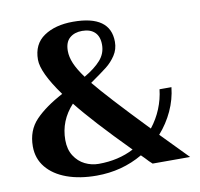

<svg xmlns="http://www.w3.org/2000/svg" viewBox="-80 -794 926 888"><g transform="rotate(-10 383.0 -350.0)"><path d="M568 0Q553 -13 538 -30Q538 -30 521 -47Q423 10 304 10Q225 10 164.5 -12Q104 -34 70 -75.5Q36 -117 36 -174Q36 -249 82.5 -297.5Q129 -346 212 -390Q129 -505 129 -565Q129 -638 182 -674Q235 -710 319 -710Q494 -710 494 -585Q494 -550 475.5 -522Q457 -494 431.5 -474Q406 -454 353 -417Q413 -343 588 -161Q618 -199 636 -243Q654 -287 659 -333H715Q709 -276 684.5 -223Q660 -170 621 -126L744 0ZM328 -450Q378 -479 405.5 -510Q433 -541 433 -582Q433 -621 412 -641Q391 -661 353 -661Q317 -661 294.5 -641.5Q272 -622 272 -581Q272 -553 285 -522Q298 -491 328 -450ZM323 -42Q415 -42 488 -80Q329 -241 253 -337Q189 -268 189 -177Q189 -133 208.5 -102.5Q228 -72 258.5 -57Q289 -42 323 -42Z"/></g></svg>

Font: Trirong
Style: Bold
Weight: 700
Designer: Katatrad Team
Foundry: CadsonDemak
Version: Version 1.001